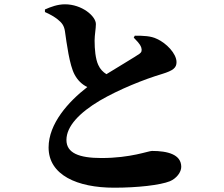

<svg xmlns="http://www.w3.org/2000/svg" viewBox="-20 -825 1040 893"><path d="M189 -781V-769C212 -759 233 -747 248 -735C268 -719 278 -706 282 -680C290 -624 303 -522 327 -478C341 -452 360 -433 386 -420C298 -352 206 -250 206 -139C206 -11 339 48 511 48C620 48 725 36 770 18C801 5 823 -24 823 -49C823 -107 759 -123 687 -123C670 -123 588 -90 452 -90C348 -90 289 -113 289 -174C289 -238 350 -301 444 -357C533 -409 650 -456 734 -481C786 -497 801 -510 801 -536C801 -576 753 -625 710 -644C682 -658 647 -659 607 -659L602 -650C614 -637 631 -622 637 -604C641 -591 639 -582 629 -575C611 -562 541 -521 475 -480C459 -490 446 -503 437 -523C424 -551 420 -596 420 -636C420 -663 426 -691 426 -713C426 -750 361 -805 282 -805C248 -805 216 -793 189 -781Z"/></svg>

Font: Noto Serif SC Black
Style: Regular
Weight: 900
Designer: Ryoko NISHIZUKA 西塚涼子 (kana & ideographs); Frank Grießhammer (Latin, Greek & Cyrillic); Wenlong ZHANG 张文龙 (bopomofo); San
Foundry: Adobe
Version: Version 2.001;hotconv 1.1.0;makeotfexe 2.6.0